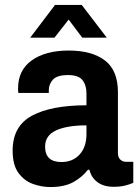

<svg xmlns="http://www.w3.org/2000/svg" viewBox="-20 -743 561 775"><path d="M102 -591 202 -723H310L411 -591H312L257 -664L200 -591ZM183 12Q148 12 113 -0.5Q78 -13 54.5 -45Q31 -77 31 -135Q31 -234 109 -276Q187 -318 329 -318V-366Q329 -399 313 -419.5Q297 -440 255 -440Q210 -440 193.5 -421.5Q177 -403 177 -379V-368H54Q53 -372 53 -376.5Q53 -381 53 -387Q53 -460 108.5 -499.5Q164 -539 257 -539Q351 -539 403.5 -499Q456 -459 456 -371V-125Q456 -108 465.5 -99Q475 -90 488 -90H518V-5Q505 1 485 6Q465 11 439 11Q398 11 373 -8Q348 -27 341 -58H335Q312 -28 276 -8Q240 12 183 12ZM228 -89Q274 -89 301.5 -119.5Q329 -150 329 -201V-237Q250 -237 206 -216.5Q162 -196 162 -151Q162 -89 228 -89Z"/></svg>

Font: Archivo SemiCondensed
Style: Bold
Weight: 680
Width: 4
Designer: Hector Gatti
Foundry: Omnibus-Type
Version: Version 2.001; ttfautohint (v1.8.3)